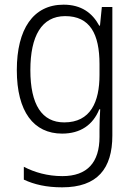

<svg xmlns="http://www.w3.org/2000/svg" viewBox="-20 -655 581 822"><path d="M252 -635C122 -635 52 -530 52 -355C52 -177 124 -83 246 -83C324 -83 378 -120 405 -187H409C407 -157 406 -128 406 -101V-69C406 40 354 99 247 99C184 99 128 83 82 59V114C127 135 179 147 246 147C397 147 461 67 461 -75V-625H416L408 -545H405C375 -600 328 -635 252 -635ZM259 -586C365 -586 406 -510 406 -380V-334C406 -219 368 -131 255 -131C160 -131 110 -206 110 -355C110 -500 158 -586 259 -586Z"/></svg>

Font: Noto Sans Kannada UI SemiCondensed Light
Style: Regular
Weight: 300
Width: 4
Designer: Jelle Bosma - Monotype Design Team
Foundry: Monotype Imaging Inc.
Version: Version 2.005